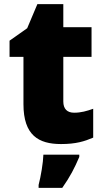

<svg xmlns="http://www.w3.org/2000/svg" viewBox="-20 -684 500 925"><path d="M337 -141C304 -141 285 -159 285 -195V-410H421V-553H285V-664H160L111 -548L26 -488V-410H93V-182C93 -32 166 10 274 10C346 10 387 -3 429 -21V-160C398 -149 371 -141 337 -141ZM362 72V61H189C188 99 177 165 166 207V221H280C318 167 339 126 362 72Z"/></svg>

Font: Noto Sans Tamil Black
Style: Regular
Weight: 900
Designer: Jelle Bosma - Monotype Design Team
Foundry: Monotype Imaging Inc.
Version: Version 2.004